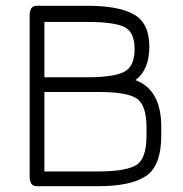

<svg xmlns="http://www.w3.org/2000/svg" viewBox="-20 -641 631 661"><path d="M132.8 -324.2V-50.8H318.4Q414.1 -50.8 449.2 -72.8Q484.4 -94.7 484.4 -173.8V-201.2Q484.4 -280.3 450.2 -302.2Q416 -324.2 324.2 -324.2ZM446.3 -365.2Q535.2 -332 535.2 -204.1V-175.8Q535.2 -70.3 482.9 -35.2Q430.7 0 318.4 0H105.5Q82 0 82 -35.2V-585.9Q82 -621.1 105.5 -621.1H281.2Q389.6 -621.1 441.9 -590.8Q494.1 -560.5 494.1 -480.5Q494.1 -400.4 446.3 -365.2ZM281.2 -375Q371.1 -375 407.2 -393.6Q443.4 -412.1 443.4 -471.7Q443.4 -531.2 407.7 -548.3Q372.1 -565.4 281.2 -565.4H132.8V-375Z"/></svg>

Font: Jura
Style: Book
Weight: 400
Version: Version 2.5